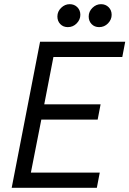

<svg xmlns="http://www.w3.org/2000/svg" viewBox="-20 -900 620 920"><path d="M580 -700 566 -627H236L192 -400H462L448 -327H178L128 -73H458L444 0H36L172 -700ZM405 -821Q405 -845 423 -862.5Q441 -880 464 -880Q486 -880 500.5 -865.5Q515 -851 515 -829Q515 -806 497.5 -788Q480 -770 455 -770Q433 -770 419 -784.5Q405 -799 405 -821ZM314 -880Q336 -880 350.5 -865.5Q365 -851 365 -829Q365 -806 347.5 -788Q330 -770 305 -770Q283 -770 269 -784.5Q255 -799 255 -821Q255 -845 273 -862.5Q291 -880 314 -880Z"/></svg>

Font: MedMera Sans
Style: Italic
Weight: 400
Italic angle: -11°
Designer: Kasper Nordkvist
Foundry: UNCUT.wtf
Version: Version 1.300